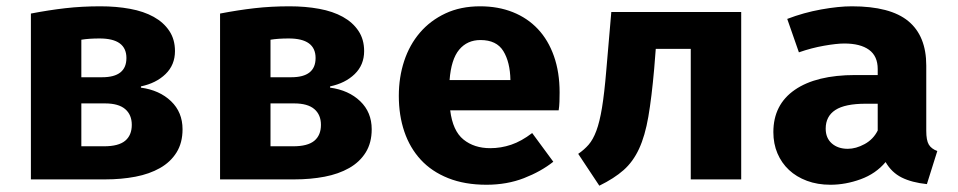

<svg xmlns="http://www.w3.org/2000/svg" viewBox="-20 -569 3040 609"><path d="M398 -173Q398 -205 377 -223Q356 -241 313 -241H238V-105H310Q356 -105 377 -122.5Q398 -140 398 -173ZM381 -385Q381 -447 296 -447Q279 -447 264.5 -446Q250 -445 238 -443V-324H304Q381 -324 381 -385ZM535 -407Q535 -363 505 -334Q475 -305 427 -295V-291Q486 -283 522.5 -248Q559 -213 559 -159Q559 -116 540 -85.5Q521 -55 487.5 -36Q454 -17 409.5 -8.5Q365 0 314 0H78V-526Q135 -537 187.5 -543Q240 -549 298 -549Q349 -549 392.5 -541Q436 -533 467.5 -515.5Q499 -498 517 -471Q535 -444 535 -407Z M998 -173Q998 -205 977 -223Q956 -241 913 -241H838V-105H910Q956 -105 977 -122.5Q998 -140 998 -173ZM981 -385Q981 -447 896 -447Q879 -447 864.5 -446Q850 -445 838 -443V-324H904Q981 -324 981 -385ZM1135 -407Q1135 -363 1105 -334Q1075 -305 1027 -295V-291Q1086 -283 1122.5 -248Q1159 -213 1159 -159Q1159 -116 1140 -85.5Q1121 -55 1087.5 -36Q1054 -17 1009.5 -8.5Q965 0 914 0H678V-526Q735 -537 787.5 -543Q840 -549 898 -549Q949 -549 992.5 -541Q1036 -533 1067.5 -515.5Q1099 -498 1117 -471Q1135 -444 1135 -407Z M1408 -219Q1416 -154 1450 -126.5Q1484 -99 1535 -99Q1569 -99 1601.5 -110Q1634 -121 1668 -147L1735 -56Q1696 -25 1642 -4Q1588 17 1523 17Q1454 17 1401.5 -4Q1349 -25 1314.5 -62.5Q1280 -100 1262.5 -151.5Q1245 -203 1245 -265Q1245 -324 1262 -375.5Q1279 -427 1312 -465.5Q1345 -504 1393 -526.5Q1441 -549 1503 -549Q1560 -549 1606.5 -530.5Q1653 -512 1686 -477Q1719 -442 1737 -391Q1755 -340 1755 -276Q1755 -262 1754.5 -246.5Q1754 -231 1752 -219ZM1504 -442Q1462 -442 1436.5 -411.5Q1411 -381 1406 -315H1599Q1598 -372 1576.5 -407Q1555 -442 1504 -442Z M1814 -81Q1833 -94 1847 -110Q1861 -126 1871.5 -154Q1882 -182 1889.5 -227.5Q1897 -273 1903 -345L1919 -531H2331V0H2171V-414H2060L2055 -351Q2047 -260 2036.5 -199Q2026 -138 2007 -97Q1988 -56 1958 -29.5Q1928 -3 1881 20Z M2918 -154Q2918 -124 2926 -110.5Q2934 -97 2953 -90L2920 15Q2872 10 2840 -6Q2808 -22 2789 -55Q2758 -18 2710 -0.5Q2662 17 2614 17Q2573 17 2539.5 4.5Q2506 -8 2482.5 -30Q2459 -52 2446 -82.5Q2433 -113 2433 -150Q2433 -237 2501 -284Q2569 -331 2693 -331H2764V-350Q2764 -391 2736.5 -411Q2709 -431 2658 -431Q2634 -431 2594 -424Q2554 -417 2514 -403L2477 -509Q2529 -529 2584.5 -539Q2640 -549 2682 -549Q2804 -549 2861 -502Q2918 -455 2918 -361ZM2669 -97Q2695 -97 2722.5 -112Q2750 -127 2764 -155V-240H2726Q2660 -240 2629.5 -220Q2599 -200 2599 -161Q2599 -131 2618.5 -114Q2638 -97 2669 -97Z"/></svg>

Font: Qzxlaeiskcpccdgjqmyffctclhy
Style: Regular
Weight: 700
Monospace: yes
Designer: Carrois Corporate & Edenspiekermann
Foundry: Carrois Corporate GbR & Edenspiekermann AG
Version: Version 2.001